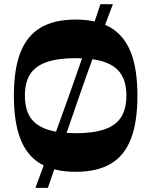

<svg xmlns="http://www.w3.org/2000/svg" viewBox="-20 -805 719 913"><path d="M339.7 12Q238.7 12 173.5 -26Q108.3 -64 77.1 -144.2Q46 -224.3 46 -350Q46 -476.7 77.5 -556.3Q109 -636 173.8 -674Q238.7 -712 339.7 -712Q440.8 -712 505.6 -674Q570.5 -636 602 -556.3Q633.5 -476.7 633.5 -350Q633.5 -224.3 602.3 -144.2Q571.2 -64 506.3 -26Q441.5 12 339.7 12ZM339.7 -171.6Q425.1 -171.6 478.3 -190.4Q531.4 -209.1 556.2 -248.5Q581 -287.9 581 -350Q581 -412.8 556.2 -451.8Q531.4 -490.9 478.3 -509.6Q425.1 -528.4 339.7 -528.4Q255 -528.4 201.5 -509.6Q148 -490.9 123.2 -451.8Q98.4 -412.8 98.4 -350Q98.4 -287.9 123.2 -248.5Q148 -209.1 201.5 -190.4Q255 -171.6 339.7 -171.6ZM148.4 88.4Q186.4 -13.6 226.9 -124.5Q267.4 -235.3 307.4 -348.3Q347.4 -461.4 385.8 -572.2Q424.1 -683.1 457.4 -785.1H516.9Q477.9 -683.1 437.2 -572.2Q396.5 -461.4 357.2 -348.3Q317.8 -235.3 280 -124.5Q242.1 -13.6 207.8 88.4Z"/></svg>

Font: Ojuju ExtraLight
Style: Regular
Weight: 200
Designer: Chisaokwu Joboson, Mirko Velimirovic
Foundry: Udi Foundry
Version: Version 1.000